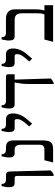

<svg xmlns="http://www.w3.org/2000/svg" viewBox="839 -1526 694 2412"><g transform="rotate(-90 1186.0 -320.0)"><path d="M182 7V-447Q182 -467 177 -475Q172 -483 155 -483H89Q65 -483 52.5 -499.5Q40 -516 40 -555Q40 -566 41 -577.5Q42 -589 45.5 -605.5Q49 -622 54 -647H81V-644Q81 -620 94.5 -606Q108 -592 134 -592H191Q217 -592 227 -579.5Q237 -567 238 -535L251 -30Q240 -18 228.5 -9.5Q217 -1 197 7Z M351 0 379 -109H507Q534 -109 548.5 -116Q563 -123 568.5 -138.5Q574 -154 574 -179V-393Q574 -443 559 -463Q544 -483 514 -483H463Q440 -483 427 -499Q414 -515 414 -552Q414 -565 415 -576Q416 -587 419.5 -603Q423 -619 428 -647H455V-644Q455 -619 469 -605.5Q483 -592 508 -592H540Q567 -592 587 -583.5Q607 -575 617.5 -555.5Q628 -536 628 -503V-124Q628 -81 618 -53.5Q608 -26 584.5 -13Q561 0 521 0Z M839 -263 804 -300 835 -336Q871 -378 883.5 -402.5Q896 -427 896 -452Q896 -466 891 -474.5Q886 -483 870 -483H782Q758 -483 745.5 -499.5Q733 -516 733 -555Q733 -566 734 -576.5Q735 -587 738.5 -603Q742 -619 747 -647H774V-643Q774 -617 788 -604.5Q802 -592 827 -592H893Q931 -592 949 -568.5Q967 -545 967 -502Q967 -472 958.5 -442.5Q950 -413 935.5 -387Q921 -361 904 -340Z M1337 7V-304Q1337 -349 1340.5 -382.5Q1344 -416 1348.5 -441Q1353 -466 1356 -482V-483H1078Q1055 -483 1042 -499Q1029 -515 1029 -552Q1029 -565 1030 -577Q1031 -589 1034.5 -605.5Q1038 -622 1043 -647H1070V-644Q1070 -620 1083.5 -606Q1097 -592 1123 -592H1429Q1446 -592 1452.5 -585Q1459 -578 1459 -559V-483H1392L1406 -29Q1395 -18 1382 -9.5Q1369 -1 1352 7Z M1655 -263 1620 -300 1651 -336Q1687 -378 1699.5 -402.5Q1712 -427 1712 -452Q1712 -466 1707 -474.5Q1702 -483 1686 -483H1598Q1574 -483 1561.5 -499.5Q1549 -516 1549 -555Q1549 -566 1550 -576.5Q1551 -587 1554.5 -603Q1558 -619 1563 -647H1590V-643Q1590 -617 1604 -604.5Q1618 -592 1643 -592H1709Q1747 -592 1765 -568.5Q1783 -545 1783 -502Q1783 -472 1774.5 -442.5Q1766 -413 1751.5 -387Q1737 -361 1720 -340Z M1867 0 1895 -109H2211Q2217 -125 2220 -137.5Q2223 -150 2224 -166Q2225 -182 2225 -209V-391Q2225 -442 2203.5 -462.5Q2182 -483 2138 -483H1932Q1908 -483 1895.5 -499.5Q1883 -516 1883 -555Q1883 -566 1884 -577.5Q1885 -589 1888.5 -605.5Q1892 -622 1897 -647H1924V-644Q1924 -620 1937.5 -606Q1951 -592 1977 -592H2158Q2216 -592 2245.5 -562Q2275 -532 2275 -476V-242Q2275 -209 2273.5 -185Q2272 -161 2268.5 -143Q2265 -125 2260 -109H2327V0Z"/></g></svg>

Font: Noto Serif Hebrew
Style: Regular
Weight: 400
Designer: Monotype Design Team
Foundry: Monotype Imaging Inc.
Version: Version 2.003